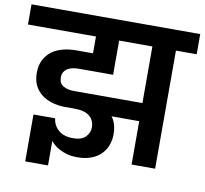

<svg xmlns="http://www.w3.org/2000/svg" viewBox="-109 -835 1078 1012"><g transform="rotate(10 430.5 -329.5)"><path d="M645 -329V-632H467V-449H286Q270 -449 254.5 -446.5Q239 -444 226.5 -437Q214 -430 206 -418Q198 -406 198 -388Q198 -356 221 -342.5Q244 -329 277 -329ZM645 -232H497Q510 -215 517 -192Q524 -169 524 -140Q524 -108 513 -80Q502 -52 481 -31.5Q460 -11 428.5 0.5Q397 12 356 12Q324 12 300 5Q276 -2 258.5 -11.5Q241 -21 229.5 -31.5Q218 -42 212 -50V81H90V-170H206Q210 -133 238 -108Q266 -83 317 -83Q362 -83 383.5 -105Q405 -127 405 -156Q405 -194 378.5 -216Q352 -238 297 -238H238Q207 -239 176.5 -248Q146 -257 122 -275Q98 -293 83.5 -321Q69 -349 69 -389Q69 -430 84 -459Q99 -488 124 -506.5Q149 -525 182.5 -533.5Q216 -542 252 -542H343V-632H-21V-740H882V-632H771V0H645Z"/></g></svg>

Font: Poppins SemiBold
Style: Regular
Weight: 600
Designer: Ninad Kale (Devanagari), Jonny Pinhorn (Latin)
Foundry: Indian Type Foundry
Version: Version 3.002 2017